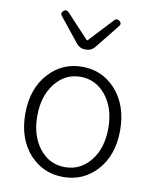

<svg xmlns="http://www.w3.org/2000/svg" viewBox="-90 -879 774 961"><g transform="rotate(10 297.0 -399.0)"><path d="M297 13Q196 13 128 -60Q56 -138 56 -266.5Q56 -395 128 -473Q196 -547 297 -547Q398 -547 466 -473Q538 -394 538 -266Q538 -138 466 -60Q398 13 297 13ZM297 -37Q376 -37 427 -101Q478 -165 478 -266Q478 -368 426.5 -432Q375 -496 297 -496Q219 -496 168 -431.5Q117 -367 117 -266Q117 -165 167.5 -101Q218 -37 297 -37ZM293 -635Q269 -635 252 -654L152 -779Q140 -793 154 -805Q168 -817 181 -804L295 -682H299L413 -804Q426 -817 440 -805Q454 -793 442 -779L390 -714L342 -654Q325 -635 301 -635Z"/></g></svg>

Font: GenSenRounded TW L
Style: Regular
Weight: 300
Version: Version 1.501;PS 1;hotconv 16.6.51;makeotf.lib2.5.65220